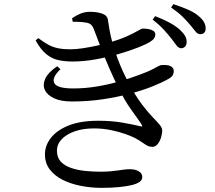

<svg xmlns="http://www.w3.org/2000/svg" viewBox="-20 -851 1040 927"><path d="M854 -618Q842 -619 832 -632Q822 -645 808 -664Q793 -683 771.5 -707Q750 -731 717 -756L729 -773Q769 -758 799 -741.5Q829 -725 849 -707Q867 -690 874.5 -676Q882 -662 881 -647Q881 -634 873.5 -626Q866 -618 854 -618ZM470 56Q420 56 371 46.5Q322 37 283 17.5Q244 -2 220.5 -32.5Q197 -63 197 -106Q197 -148 225.5 -185Q254 -222 311 -245Q368 -268 454 -268Q518 -268 570.5 -259Q623 -250 655 -242Q666 -239 666.5 -241.5Q667 -244 663 -251Q648 -274 614.5 -320Q581 -366 549 -433Q530 -471 510 -516.5Q490 -562 471 -610.5Q452 -659 435 -705Q429 -723 419.5 -732Q410 -741 387 -743Q374 -745 360 -745.5Q346 -746 331 -746L328 -763Q350 -778 370.5 -786Q391 -794 416 -794Q447 -794 472.5 -785.5Q498 -777 501 -755Q504 -737 507.5 -715Q511 -693 516.5 -669.5Q522 -646 528 -624Q538 -595 548.5 -566.5Q559 -538 572.5 -508.5Q586 -479 604 -445Q637 -384 666 -346Q695 -308 717 -285.5Q739 -263 751 -248.5Q763 -234 763 -222Q763 -204 757 -185.5Q751 -167 740.5 -154.5Q730 -142 716 -142Q703 -142 692 -147.5Q681 -153 666.5 -163.5Q652 -174 629 -186Q611 -195 580.5 -205.5Q550 -216 512.5 -223.5Q475 -231 434 -231Q381 -231 341 -217Q301 -203 278 -179Q255 -155 255 -123Q255 -90 274 -70Q293 -50 325 -39.5Q357 -29 393.5 -25.5Q430 -22 464 -22Q494 -22 514 -24Q534 -26 549 -28Q564 -30 577.5 -32Q591 -34 607 -34Q633 -34 650 -24Q667 -14 667 4Q667 18 653.5 27.5Q640 37 614.5 43Q589 49 552.5 52.5Q516 56 470 56ZM327 -361Q274 -361 241 -376.5Q208 -392 196.5 -417Q185 -442 199 -472Q213 -502 256 -531L272 -517Q229 -476 242 -450Q255 -424 333 -424Q391 -424 448 -433.5Q505 -443 558.5 -458.5Q612 -474 656 -491Q695 -505 714.5 -515.5Q734 -526 744.5 -531.5Q755 -537 761 -537Q776 -538 789 -536Q802 -534 810.5 -527Q819 -520 819 -507Q819 -498 814.5 -489Q810 -480 795 -471Q764 -453 716.5 -434Q669 -415 607.5 -398.5Q546 -382 475 -371.5Q404 -361 327 -361ZM330 -554Q292 -554 261 -561Q230 -568 203 -590Q176 -612 152 -656L165 -667Q190 -648 211.5 -636Q233 -624 258.5 -618.5Q284 -613 322 -613Q346 -613 379.5 -618Q413 -623 447.5 -630.5Q482 -638 510 -646Q563 -662 595.5 -677Q628 -692 645.5 -702.5Q663 -713 671 -713Q684 -713 697.5 -710.5Q711 -708 720.5 -702Q730 -696 730 -683Q730 -675 724.5 -666.5Q719 -658 706 -650Q690 -639 650 -623Q610 -607 555.5 -591Q501 -575 442.5 -564.5Q384 -554 330 -554ZM947 -686Q934 -686 924 -699Q914 -712 898 -731Q882 -750 862 -770Q842 -790 806 -815L817 -831Q857 -818 887.5 -804.5Q918 -791 936 -776Q956 -760 964.5 -745Q973 -730 973 -714Q973 -700 966 -693Q959 -686 947 -686Z"/></svg>

Font: Noto Serif JP ExtraLight Medium
Style: Regular
Weight: 500
Version: Version 2.003-H1;hotconv 1.1.1;makeotfexe 2.6.0